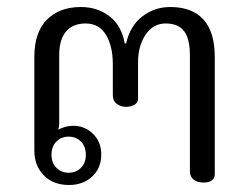

<svg xmlns="http://www.w3.org/2000/svg" viewBox="-20 -519 714 548"><path d="M78 -90V-356Q78 -427 114 -463Q150 -499 211 -499Q258 -499 292.5 -472.5Q327 -446 336 -395H340Q351 -445 386 -472Q421 -499 466 -499Q528 -499 560.5 -463.5Q593 -428 593 -356V-21Q593 -11 585 -4.5Q577 2 562 2Q543 2 532.5 -6.5Q522 -15 522 -30V-362Q522 -408 505.5 -430Q489 -452 453 -452Q417 -452 395.5 -420Q374 -388 374 -341V-237Q374 -226 364 -220Q354 -214 340 -214Q325 -214 313.5 -222.5Q302 -231 302 -248V-336Q302 -387 282.5 -419.5Q263 -452 224 -452Q188 -452 168.5 -429Q149 -406 149 -362V-170Q149 -156 146 -149Q168 -160 189 -160Q222 -160 245.5 -137Q269 -114 269 -78Q269 -39 243 -15Q217 9 177 9Q132 9 105 -18.5Q78 -46 78 -90ZM225 -77Q225 -101 211 -115Q197 -129 176 -129Q155 -129 141 -115Q127 -101 127 -77Q127 -54 141 -40Q155 -26 176 -26Q197 -26 211 -40Q225 -54 225 -77Z"/></svg>

Font: Maitree
Style: Regular
Weight: 400
Designer: CadsonDemak Team
Foundry: CadsonDemak
Version: Version 1.000